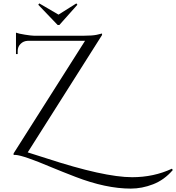

<svg xmlns="http://www.w3.org/2000/svg" viewBox="-20 -911 1036 1129"><path d="M329 -764H319L205 -883L211 -891L324 -825L429 -891L435 -883ZM749 198Q603 198 424 129Q346 99 281 72Q118 3 72 0H60V-9L480 -671H143Q118 -670 101 -653Q84 -636 84 -611V-593H74V-719Q89 -713 127 -707Q165 -701 179.5 -701Q194 -701 195 -701H474Q523 -701 549 -706.5Q575 -712 580 -714V-705L143 -15Q152 -13 250 19Q592 131 757 131Q884 131 991 81L996 89Q946 147 880.5 172.5Q815 198 749 198Z"/></svg>

Font: Cinzel Decorative
Style: Regular
Weight: 400
Designer: Natanael Gama
Version: Version 1.002;PS 001.002;hotconv 1.0.56;makeotf.lib2.0.21325